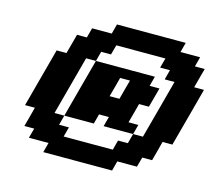

<svg xmlns="http://www.w3.org/2000/svg" viewBox="-119 -1028 1343 1180"><g transform="rotate(15 552.5 -437.5)"><path d="M250 0H687.5L704.1 -62.5H829.1L846.2 -125H908.7Q914.6 -145.5 925.5 -187.3Q936.5 -229 941.9 -250H1004.4Q1021.5 -312.5 1054.9 -437.5Q1088.4 -562.5 1105 -625H1042.5Q1047.9 -645.5 1059.1 -687.3Q1070.3 -729 1076.2 -750H1013.7L1030.3 -812.5H905.3L921.9 -875H484.4L467.8 -812.5H342.8L326.2 -750H263.7Q258.3 -729.5 247.1 -687.7Q235.8 -646 230 -625H167.5Q150.9 -562.5 117.2 -437.5Q83.5 -312.5 66.9 -250H129.4Q124 -229 113 -187.3Q102.1 -145.5 96.2 -125H158.7L141.6 -62.5H266.6ZM658.7 -125H346.2L362.8 -187.5H300.3L316.9 -250H254.4Q271 -312.5 304.7 -437.5Q338.4 -562.5 355 -625H417.5Q400.4 -562.5 366.9 -437.5Q333.5 -312.5 316.9 -250H504.4L521 -312.5H583.5L566.9 -250H754.4L737.8 -187.5H675.3ZM816.9 -250H754.4L771 -312.5H708.5Q714.4 -333.5 725.6 -375.2Q736.8 -417 742.2 -437.5H804.7Q810.5 -458.5 821.8 -500.2Q833 -542 838.4 -562.5H775.9L792.5 -625H417.5L434.1 -687.5H496.6L513.7 -750H826.2L809.1 -687.5H871.6L855 -625H917.5Q900.9 -562.5 867.4 -437.5Q834 -312.5 816.9 -250ZM617.2 -437.5H554.7Q560.5 -458.5 571.8 -500.2Q583 -542 588.4 -562.5H650.9Q645 -542 633.8 -500.2Q622.6 -458.5 617.2 -437.5Z"/></g></svg>

Font: Faithful 32x
Style: SemiboldOblique
Weight: 400
Foundry: Faithful Resource Pack
Version: Version 1.0; January 27, 2023